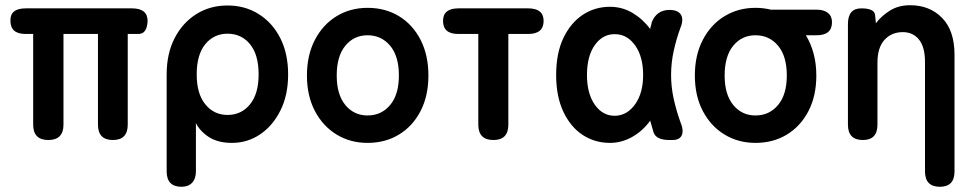

<svg xmlns="http://www.w3.org/2000/svg" viewBox="-20 -536 3736 735"><path d="M165 0Q107 0 107 -59V-406H78Q20 -406 20 -456Q18 -504 79 -504H485Q545 -504 545 -456Q543 -406 510 -406H469V-59Q469 0 412 0Q355 0 355 -59V-406H223V-59Q223 0 165 0Z M675 179Q618 179 618 120V-251Q618 -331 648.5 -390Q679 -449 731.5 -482Q784 -515 851 -515Q918 -515 970.5 -482Q1023 -449 1053 -390Q1083 -331 1083 -251Q1083 -172 1053.5 -113Q1024 -54 975.5 -21.5Q927 11 868 11Q814 11 779.5 -11.5Q745 -34 730 -65V120Q730 148 715.5 163.5Q701 179 675 179ZM851 -96Q904 -96 937 -136.5Q970 -177 970 -251Q970 -327 937 -367Q904 -407 851 -407Q799 -407 766 -367Q733 -327 733 -251Q733 -177 766 -136.5Q799 -96 851 -96Z M1387 11Q1321 11 1268.5 -21Q1216 -53 1185.5 -111Q1155 -169 1155 -247Q1155 -325 1185.5 -383.5Q1216 -442 1268.5 -474Q1321 -506 1387 -506Q1455 -506 1507.5 -474Q1560 -442 1590 -383.5Q1620 -325 1620 -247Q1620 -169 1590 -111Q1560 -53 1507.5 -21Q1455 11 1387 11ZM1387 -94Q1440 -94 1473.5 -134Q1507 -174 1507 -247Q1507 -321 1473.5 -361Q1440 -401 1387 -401Q1335 -401 1302 -361Q1269 -321 1269 -247Q1269 -174 1302 -134Q1335 -94 1387 -94Z M1869 0Q1811 0 1811 -59V-406H1734Q1676 -406 1676 -456Q1676 -504 1735 -504H2002Q2061 -504 2061 -456Q2061 -406 2002 -406H1926V-59Q1926 0 1869 0Z M2315 11Q2257 11 2210.5 -19.5Q2164 -50 2136.5 -108.5Q2109 -167 2109 -249Q2109 -332 2136.5 -390Q2164 -448 2210.5 -479Q2257 -510 2315 -510Q2362 -510 2401.5 -486.5Q2441 -463 2469 -425Q2470 -432 2472 -438Q2474 -444 2475 -451Q2494 -498 2543 -498Q2575 -498 2586.5 -480Q2598 -462 2585 -430Q2569 -387 2559 -341Q2549 -295 2549 -249Q2549 -203 2559 -157.5Q2569 -112 2585 -68Q2598 -37 2590 -18.5Q2582 0 2554 0H2543Q2492 0 2482 -29Q2479 -40 2475.5 -51.5Q2472 -63 2469 -74Q2440 -34 2399.5 -11.5Q2359 11 2315 11ZM2339 -93Q2383 -96 2412.5 -138.5Q2442 -181 2442 -249Q2442 -318 2412.5 -360.5Q2383 -403 2339 -405Q2290 -408 2258.5 -365.5Q2227 -323 2227 -249Q2227 -176 2258.5 -133Q2290 -90 2339 -93Z M2872 11Q2806 11 2753.5 -21Q2701 -53 2670.5 -111Q2640 -169 2640 -247Q2640 -325 2670.5 -383.5Q2701 -442 2753.5 -474Q2806 -506 2872 -506Q2903 -506 2931 -499H3106Q3134 -499 3149.5 -486.5Q3165 -474 3165 -451Q3165 -401 3106 -401H3065Q3084 -370 3094.5 -331Q3105 -292 3105 -247Q3105 -169 3075 -111Q3045 -53 2992.5 -21Q2940 11 2872 11ZM2872 -94Q2925 -94 2958.5 -134Q2992 -174 2992 -247Q2992 -321 2958.5 -361Q2925 -401 2872 -401Q2820 -401 2787 -361Q2754 -321 2754 -247Q2754 -174 2787 -134Q2820 -94 2872 -94Z M3283 0Q3226 0 3226 -59V-444Q3226 -504 3277 -504Q3328 -504 3330 -478L3333 -447Q3353 -474 3386 -495Q3419 -516 3464 -516Q3539 -516 3586.5 -467.5Q3634 -419 3634 -326V120Q3634 179 3578 179Q3521 179 3521 120V-299Q3521 -356 3498 -384.5Q3475 -413 3436 -413Q3393 -413 3366 -383.5Q3339 -354 3339 -296V-59Q3339 0 3283 0Z"/></svg>

Font: Zen Maru Gothic
Style: Bold
Weight: 700
Designer: Yoshimichi Ohira
Foundry: Positype
Version: Version 1.001